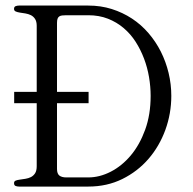

<svg xmlns="http://www.w3.org/2000/svg" viewBox="-20 -687 710 707"><path d="M32.2 -348.6H115.2V-591.8Q115.2 -607.9 109.1 -617.2Q103 -626.5 93.8 -631.1Q84.5 -635.7 73.5 -637.5Q62.5 -639.2 53.2 -640.6Q43.9 -642.1 37.8 -644.8Q31.7 -647.5 31.7 -654.3Q31.7 -662.1 37.6 -664.3Q43.5 -666.5 49.8 -666.5H305.2Q351.1 -666.5 391.4 -653.8Q431.6 -641.1 465.8 -618.7Q500 -596.2 526.9 -564.9Q553.7 -533.7 572.3 -496.8Q590.8 -460 600.8 -418.5Q610.8 -377 610.8 -334Q610.8 -269 588.9 -208.7Q566.9 -148.4 526.9 -102.1Q486.8 -55.7 430.4 -27.8Q374 0 305.2 0H49.8Q43.5 0 37.6 -2.2Q31.7 -4.4 31.7 -12.7Q31.7 -19.5 37.8 -22Q43.9 -24.4 53.2 -25.6Q62.5 -26.9 73.5 -28.6Q84.5 -30.3 93.8 -34.9Q103 -39.6 109.1 -48.8Q115.2 -58.1 115.2 -75.2V-307.1H32.2ZM534.7 -334Q534.7 -367.7 528.8 -402.8Q522.9 -438 510.5 -470.9Q498 -503.9 479.5 -533Q460.9 -562 435.3 -583.7Q409.7 -605.5 377.2 -618.2Q344.7 -630.9 305.2 -630.9H224.1Q215.3 -630.9 209 -630.1Q202.6 -629.4 198.2 -626.5Q193.8 -623.5 191.9 -617.9Q189.9 -612.3 189.9 -602.5V-348.6H306.2V-307.1H189.9V-64.9Q189.9 -47.4 198.7 -40.5Q207.5 -33.7 224.1 -33.7H305.2Q346.7 -33.7 387.7 -54.7Q428.7 -75.7 461.4 -114.5Q494.1 -153.3 514.4 -209Q534.7 -264.6 534.7 -334Z"/></svg>

Font: Atsinvsda
Style: Regular
Weight: 400
Designer: Al Webster
Foundry: Al Webster and Michael Everson
Version: Version 2.000